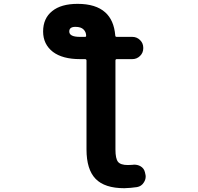

<svg xmlns="http://www.w3.org/2000/svg" viewBox="-20 -784 1040 1011"><path d="M634.8 207Q531.2 207 483.4 157.7Q435.5 108.4 435.5 2.9V-464.8Q435.5 -472.7 427.7 -472.7H401.4Q309.6 -472.7 258.8 -510.7Q207 -550.8 207 -618.2Q207 -687.5 254.9 -725.6Q301.8 -763.7 388.7 -763.7Q484.4 -763.7 534.2 -718.8Q580.1 -677.7 586.9 -597.7Q586.9 -589.8 594.7 -589.8H676.8Q700.2 -589.8 717.3 -573.2Q734.4 -556.6 734.4 -532.2V-530.3Q734.4 -505.9 717.3 -489.3Q700.2 -472.7 676.8 -472.7H594.7Q587.9 -472.7 587.9 -464.8V2.9Q587.9 51.8 601.6 68.4Q615.2 85 653.3 85Q664.1 85 675.8 84Q681.6 83 686.5 83Q704.1 83 718.8 90.8Q738.3 101.6 743.2 123L745.1 131.8Q747.1 138.7 747.1 145.5Q747.1 162.1 737.3 176.8Q724.6 197.3 701.2 201.2Q668 206.1 634.8 207ZM377 -642.6Q344.7 -642.6 344.7 -618.2Q344.7 -589.8 401.4 -589.8H427.7Q433.6 -589.8 433.6 -595.7Q433.6 -615.2 419.9 -628.9Q406.2 -642.6 377 -642.6Z"/></svg>

Font: Rounded Mgen+ 1m bold
Style: Bold
Weight: 700
Designer: [Source Han Sans]
Ryoko NISHIZUKA  (kana & ideographs); Paul D. Hunt (Latin, Greek & Cyrillic); Wenlong ZHANG  (bopomofo
Version: Version 1.059.20150602